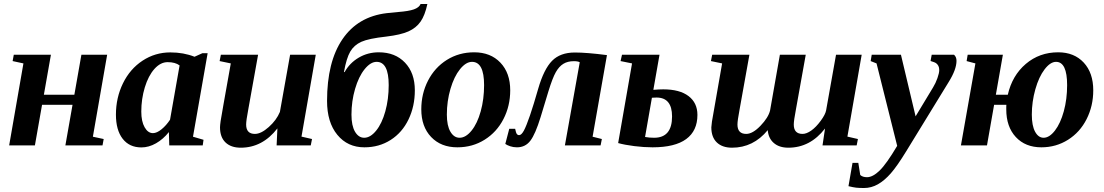

<svg xmlns="http://www.w3.org/2000/svg" viewBox="-20 -736 5589 972"><path d="M347.2 -205.6H192.9L156.7 0H26.4L98.6 -415L43.9 -426.8L49.8 -459H237.8L202.1 -256.3H356.4L392.1 -459H522.5L450.2 -43.9L504.9 -32.2L499 0H311Z M957 -43.9 1010.3 -28.3 1006.3 0H836.9L835 -67.4Q806.2 -31.2 769.8 -10.5Q733.4 10.3 695.8 10.3Q634.8 10.3 600.8 -33.7Q566.9 -77.6 566.9 -155.8Q566.9 -241.2 602.5 -314.2Q638.2 -387.2 701.9 -429Q765.6 -470.7 842.3 -470.7Q909.7 -470.7 964.8 -448.7L1004.9 -466.8H1031.2ZM695.3 -171.4Q695.3 -121.1 712.2 -91.6Q729 -62 754.4 -62Q773.9 -62 797.9 -81.5Q821.8 -101.1 840.8 -129.9L889.2 -404.8Q867.2 -421.4 828.6 -421.4Q792.5 -421.4 761.7 -387Q731 -352.5 713.1 -293.7Q695.3 -234.9 695.3 -171.4Z M1226.1 -105.5Q1226.1 -58.1 1270.5 -58.1Q1301.8 -58.1 1340.8 -93Q1379.9 -127.9 1397 -169.4L1448.7 -459H1578.6L1506.3 -44.4L1559.6 -32.2L1553.2 0H1380.4L1384.3 -85.9Q1308.6 11.7 1198.7 11.7Q1149.4 11.7 1121.6 -14.9Q1093.8 -41.5 1093.8 -91.3Q1093.8 -100.6 1096.9 -123Q1100.1 -145.5 1148.4 -415L1091.8 -426.8L1098.1 -459H1286.6L1236.8 -181.6Q1226.1 -125.5 1226.1 -105.5Z M1947.8 -305.2Q1947.8 -422.9 1886.7 -422.9Q1856 -422.9 1825.9 -385.7Q1795.9 -348.6 1777.6 -286.1Q1759.3 -223.6 1759.3 -155.8Q1759.3 -99.6 1777.3 -69.1Q1795.4 -38.6 1823.7 -38.6Q1855 -38.6 1884.3 -74.7Q1913.6 -110.8 1930.7 -172.4Q1947.8 -233.9 1947.8 -305.2ZM1635.7 -225.1Q1635.7 -422.9 1713.6 -537.4Q1791.5 -651.9 1937.5 -669.4L1996.6 -675.3Q2048.8 -679.2 2075.2 -688.5Q2101.6 -697.8 2109.4 -715.8H2143.6Q2131.3 -658.2 2109.1 -626.5Q2086.9 -594.7 2047.9 -577.1Q2008.8 -559.6 1935.5 -550.8Q1846.2 -541 1809.3 -524.4Q1772.5 -507.8 1753.2 -474.9Q1733.9 -441.9 1721.2 -371.1H1724.6Q1750 -417 1795.9 -444.1Q1841.8 -471.2 1897.5 -471.2Q1980.5 -471.2 2030.3 -418.9Q2080.1 -366.7 2080.1 -278.8Q2080.1 -197.8 2048.1 -131.3Q2016.1 -64.9 1957.8 -27.6Q1899.4 9.8 1824.7 9.8Q1739.7 9.8 1687.7 -53.5Q1635.7 -116.7 1635.7 -225.1Z M2430.7 -305.2Q2430.7 -422.9 2369.6 -422.9Q2338.9 -422.9 2308.8 -385.7Q2278.8 -348.6 2260.5 -286.1Q2242.2 -223.6 2242.2 -155.8Q2242.2 -99.6 2260.3 -69.1Q2278.3 -38.6 2306.6 -38.6Q2337.9 -38.6 2367.2 -74.7Q2396.5 -110.8 2413.6 -172.4Q2430.7 -233.9 2430.7 -305.2ZM2295.4 9.8Q2212.4 9.8 2162.6 -42.5Q2112.8 -94.7 2112.8 -182.6Q2112.8 -261.7 2147 -328.1Q2181.2 -394.5 2242.4 -432.9Q2303.7 -471.2 2380.4 -471.2Q2463.4 -471.2 2513.2 -418.9Q2563 -366.7 2563 -278.8Q2563 -199.7 2528.8 -133.3Q2494.6 -66.9 2433.3 -28.6Q2372.1 9.8 2295.4 9.8Z M2915 -420.9Q2905.3 -426.3 2885.3 -426.3Q2854 -426.3 2832.3 -413.1Q2810.5 -399.9 2793.9 -370.8Q2777.3 -341.8 2756.3 -273.4L2716.8 -143.1Q2690.4 -57.1 2665 -23.7Q2639.6 9.8 2597.2 9.8Q2578.6 9.8 2562.7 4.4Q2546.9 -1 2538.1 -7.3L2558.1 -84H2587.9L2592.3 -66.4Q2596.7 -51.8 2607.9 -51.8Q2619.6 -51.8 2632.1 -74.7Q2644.5 -97.7 2663.1 -151.9Q2681.6 -206.1 2704.6 -286.6Q2733.4 -386.2 2774.9 -428.2Q2816.4 -470.2 2890.1 -470.2Q2950.7 -470.2 3052.7 -457L2980 -43.9L3026.9 -32.2L3020.5 0H2839.8Z M3287.6 -281.2Q3316.9 -283.7 3337.9 -283.7Q3420.9 -283.7 3465.8 -249.5Q3510.7 -215.3 3510.7 -154.3Q3510.7 -73.7 3453.9 -32Q3397 9.8 3283.7 9.8Q3240.2 9.8 3191.4 3.7Q3142.6 -2.4 3109.4 -11.7L3179.7 -415L3121.6 -426.8L3128.9 -459H3318.8ZM3303.7 -242.2 3280.3 -241.2 3245.6 -42.5Q3267.6 -38.6 3291.5 -38.6Q3382.3 -38.6 3382.3 -146.5Q3382.3 -242.2 3303.7 -242.2Z M3998.5 -105.5Q3998.5 -58.1 4043 -58.1Q4063 -58.1 4087.2 -75.2Q4111.3 -92.3 4134.8 -124.3Q4158.2 -156.2 4162.1 -176.8L4212.4 -459H4342.3L4270 -44.4L4323.2 -32.2L4316.9 0H4144L4156.7 -85.4Q4081.5 11.7 3971.2 11.7Q3924.8 11.7 3897.5 -12Q3870.1 -35.6 3866.7 -77.1Q3793.5 11.7 3686 11.7Q3636.7 11.7 3608.9 -14.9Q3581.1 -41.5 3581.1 -91.3Q3581.1 -97.7 3584.2 -120.4Q3587.4 -143.1 3635.7 -415L3579.1 -426.8L3585.4 -459H3773.9L3724.1 -181.6Q3713.4 -125.5 3713.4 -105.5Q3713.4 -58.1 3757.8 -58.1Q3790.5 -58.1 3830.1 -99.4Q3869.6 -140.6 3878.4 -176.3L3928.2 -459H4059.1L4009.3 -181.6Q3998.5 -125.5 3998.5 -105.5Z M4822.3 -428.2Q4822.3 -384.3 4782.7 -320.8L4568.4 28.8Q4521.5 105.5 4489.5 141.8Q4457.5 178.2 4424.3 197Q4391.1 215.8 4354 215.8Q4329.1 215.8 4314.2 214.1Q4299.3 212.4 4275.4 206.5L4295.9 88.4H4325.2L4335 149.9Q4347.2 161.1 4369.1 161.1Q4398.4 161.1 4433.1 127.4Q4467.8 93.8 4522 2.4L4417.5 -415L4387.7 -426.8L4393.1 -459H4541L4615.2 -147L4703.6 -293.5Q4716.8 -314.9 4725.8 -340.6Q4734.9 -366.2 4734.9 -381.3Q4734.9 -394 4730.7 -402.1Q4726.6 -410.2 4719.7 -415.5Q4712.9 -420.9 4690.9 -427.2L4696.8 -459H4809.6Q4822.3 -447.8 4822.3 -428.2Z M5252 9.8Q5170.9 9.8 5122.6 -42.2Q5074.2 -94.2 5074.2 -182.6V-194.3L5074.7 -205.6H5012.7L4976.6 0H4844.7L4918 -415L4873.5 -426.8L4878.9 -459H5057.1L5021.5 -256.3H5082Q5104 -353.5 5173.1 -412.4Q5242.2 -471.2 5336.9 -471.2Q5418 -471.2 5466.3 -419.2Q5514.6 -367.2 5514.6 -278.8Q5514.6 -199.7 5481 -133.1Q5447.3 -66.4 5386.7 -28.3Q5326.2 9.8 5252 9.8ZM5382.3 -305.2Q5382.3 -422.9 5326.2 -422.9Q5297.4 -422.9 5268.3 -385Q5239.3 -347.2 5221.4 -283.9Q5203.6 -220.7 5203.6 -155.8Q5203.6 -99.6 5220.2 -69.1Q5236.8 -38.6 5263.2 -38.6Q5292.5 -38.6 5320.6 -75Q5348.6 -111.3 5365.5 -172.6Q5382.3 -233.9 5382.3 -305.2Z"/></svg>

Font: Liberation Serif
Style: Bold Italic
Weight: 700
Italic angle: -16.333°
Designer: Steve Matteson
Foundry: Ascender Corporation
Version: Version 2.1.5